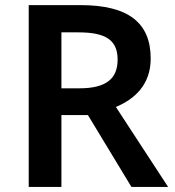

<svg xmlns="http://www.w3.org/2000/svg" viewBox="-20 -734 686 754"><path d="M92.8 -713.9V0H221.2V-282.2H325.2L496.1 0H640.1L435.1 -314C506.8 -343.8 571.8 -399.9 571.8 -503.9C571.8 -645 483.9 -713.9 295.9 -713.9ZM288.1 -606.9C393.6 -606.9 441.9 -577.6 441.9 -500C441.9 -425.3 397.5 -387.2 292 -387.2H221.2V-606.9Z"/></svg>

Font: Noto Reveo Sans
Style: Regular
Weight: 600
Designer: Monotype Design Team
Foundry: Monotype Imaging Inc.
Version: Version 2.007